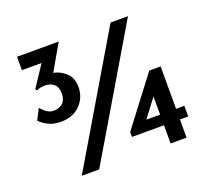

<svg xmlns="http://www.w3.org/2000/svg" viewBox="-118 -835 1073 983"><g transform="rotate(-20 418.5 -343.5)"><path d="M163 -296Q122 -296 93.5 -311.5Q65 -327 50 -343L80 -402Q88 -392 107 -376.5Q126 -361 152 -362Q180 -363 198 -380Q216 -397 216 -431Q216 -467 196.5 -483Q177 -499 149 -499Q132 -499 121 -496Q110 -493 102 -489L96 -498L172 -613H65V-686H292L211 -545Q247 -539 277.5 -511Q308 -483 308 -434Q308 -376 268.5 -336Q229 -296 163 -296ZM670 -687 263 0H168L575 -687ZM784 -157V-99H739V0H652V-99H478L477 -125L677 -388H739V-157ZM652 -157V-256L577 -157Z"/></g></svg>

Font: Reem Kufi Ink
Style: Regular
Weight: 400
Designer: Khaled Hosny
Version: Version 1.7